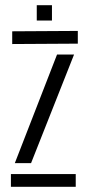

<svg xmlns="http://www.w3.org/2000/svg" viewBox="-20 -719 336 739"><path d="M27 -549.5V-598.5L279.5 -600V-551ZM37 -91 199.5 -509H265L99.5 -91ZM22 0V-49H271.5V0ZM121.5 -640V-699H180V-640Z"/></svg>

Font: Big Shoulders Stencil Text Light
Style: Regular
Weight: 300
Designer: Patric King
Foundry: XO Type Co
Version: Version 1.000